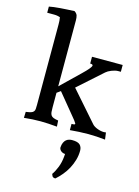

<svg xmlns="http://www.w3.org/2000/svg" viewBox="-158 -852 925 1279"><g transform="rotate(15 304.5 -213.0)"><path d="M356 342.3Q340.8 342.3 334.5 333.5L328.1 318.4Q344.7 294.9 358.2 260.7Q371.6 226.6 375 186.5L376.5 168Q368.2 168 360.6 165Q353 162.1 347.4 157.2Q341.8 152.3 338.6 146.2Q335.4 140.1 335.4 133.3Q336.9 112.8 343 99.9Q349.1 86.9 357.9 79.6Q366.7 72.3 377.4 69.3Q388.2 66.4 398.4 66.4Q438 66.4 452.9 81.3Q467.8 96.2 467.8 121.1Q467.8 154.3 458.7 185.5Q449.7 216.8 434.6 245.1Q419.4 273.4 398.9 298.1Q378.4 322.8 356 342.3ZM50.8 -35.2Q73.2 -38.1 85.4 -42Q97.7 -45.9 103.5 -53Q109.4 -60.1 110.4 -71Q111.3 -82 111.3 -98.1V-652.8Q111.3 -666 110.6 -678.5Q109.9 -690.9 107.4 -703.1Q99.1 -706.1 88.9 -708Q78.6 -710 65.4 -710H18.1V-752.4Q31.7 -755.4 51 -757.8Q70.3 -760.3 93.3 -762Q116.2 -763.7 141.4 -765.1Q166.5 -766.6 191.4 -767.6Q207.5 -756.8 211.7 -743.4Q215.8 -730 215.8 -710.9V-255.4L344.7 -379.9Q400.4 -433.1 400.9 -448.2Q400.9 -457 382.3 -457V-503.9H593.8V-457H575.2Q564.9 -457 553.2 -454.1Q541.5 -451.2 530.3 -446.8Q519 -442.4 509.5 -436.8Q500 -431.2 494.1 -425.8L326.7 -276.4L507.3 -70.8Q512.7 -64.5 522 -58.8Q531.2 -53.2 542.5 -48.8Q553.7 -44.4 565.7 -42Q577.6 -39.6 588.4 -39.6Q596.7 -39.6 602.5 -41L608.9 6.8Q579.1 3.4 549.6 1.7Q520 0 489.3 0Q458.5 0 428.5 1.7Q398.4 3.4 366.2 6.3V-36.6Q377.4 -36.6 383.8 -37.6Q390.1 -38.6 390.1 -44.9Q384.8 -54.2 377 -64.5Q369.1 -74.7 358.4 -87.4L241.7 -229.5L215.8 -210.9V-110.4Q215.8 -90.8 217 -77.9Q218.3 -64.9 223.9 -56.4Q229.5 -47.9 241.2 -43.2Q252.9 -38.6 274.4 -35.2L276.9 6.3Q243.2 3.4 216.8 1.7Q190.4 0 163.6 0Q135.7 0 108.2 1.5Q80.6 2.9 49.3 6.3Z"/></g></svg>

Font: Tienne
Style: Regular
Weight: 400
Designer: vernon adams
Foundry: vernon adams
Version: Version 1.001